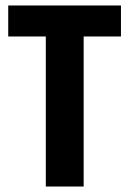

<svg xmlns="http://www.w3.org/2000/svg" viewBox="-20 -680 472 700"><path d="M147 0V-547H10V-660H421V-547H285V0Z"/></svg>

Font: Bricolage Grotesque 10pt Condensed Bricolage Grotesque 10pt Condensed Regular
Style: Bold
Weight: 700
Width: 3
Designer: Mathieu Triay
Foundry: Atelier Triay
Version: Version 1.000; ttfautohint (v1.8.4.7-5d5b);gftools[0.9.32]